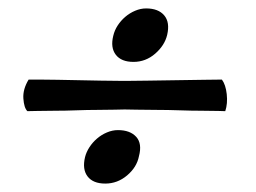

<svg xmlns="http://www.w3.org/2000/svg" viewBox="-20 -493 608 456"><path d="M249 -408Q252 -421 259.5 -432.5Q267 -444 277.5 -453Q288 -462 301 -467.5Q314 -473 327 -473Q356 -473 370 -456.5Q384 -440 377 -410Q371 -385 348.5 -365.5Q326 -346 297 -346Q268 -346 255 -363Q242 -380 249 -408ZM182 -120Q185 -132 192.5 -143.5Q200 -155 210.5 -164Q221 -173 234 -178.5Q247 -184 260 -184Q289 -184 303.5 -168Q318 -152 310 -122Q305 -96 282 -76.5Q259 -57 230 -57Q201 -57 188 -74Q175 -91 182 -120ZM515 -229Q514 -229 498.5 -229.5Q483 -230 459 -230Q435 -230 406.5 -231Q378 -232 351.5 -232Q325 -232 304.5 -232.5Q284 -233 276 -233Q270 -233 252.5 -232.5Q235 -232 211.5 -232Q188 -232 161.5 -231Q135 -230 111 -230Q87 -230 69 -229.5Q51 -229 45 -229Q37 -237 35.5 -259Q34 -281 48 -304Q55 -304 73.5 -304Q92 -304 116.5 -303.5Q141 -303 168 -302.5Q195 -302 219.5 -301.5Q244 -301 263 -301Q282 -301 289 -301Q301 -301 332 -301.5Q363 -302 398.5 -302.5Q434 -303 465 -303.5Q496 -304 507 -304Q516 -292 518.5 -269.5Q521 -247 515 -229Z"/></svg>

Font: Lusitana
Style: Bold Italic
Weight: 700
Designer: Ana Paula Megda
Foundry: Ana Paula Megda
Version: Version 1.000; ttfautohint (v1.1) -l 8 -r 50 -G 200 -x 14 -D